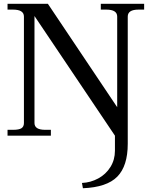

<svg xmlns="http://www.w3.org/2000/svg" viewBox="-20 -720 805 1019"><path d="M415 251Q461 249 501.5 227Q542 205 566 166.5Q590 128 590 80V0L163 -635V-67Q163 -31 220 -31H250V0H20V-31H49Q81 -31 94 -39.5Q107 -48 107 -67V-632Q107 -669 49 -669H20V-700H234L602 -151V-632Q602 -669 544 -669H515V-700H745V-669H715Q658 -669 658 -632V43Q658 161 602.5 217.5Q547 274 420 279Z"/></svg>

Font: Taviraj Medium
Style: Regular
Weight: 500
Designer: Katatrad Team
Foundry: CadsonDemak
Version: Version 1.001